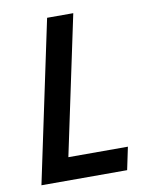

<svg xmlns="http://www.w3.org/2000/svg" viewBox="-81 -775 659 836"><g transform="rotate(-10 248.0 -357.0)"><path d="M34.2 0 185.1 -713.9H300.8L170.9 -100.1H434.1L413.1 0Z"/></g></svg>

Font: Open Sans Semibold
Style: Italic
Weight: 600
Italic angle: -12°
Foundry: Ascender Corporation
Version: Version 1.10